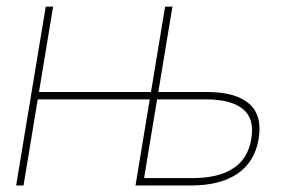

<svg xmlns="http://www.w3.org/2000/svg" viewBox="-20 -566 868 586"><path d="M406.2 0 410.2 -22.5H568.4Q646 -22.5 691.7 -52Q737.3 -81.5 747.1 -142.6Q757.3 -203.6 721.4 -233.2Q685.5 -262.7 607.9 -262.7H449.7L453.6 -285.2H611.8Q699.2 -285.2 740.2 -249.5Q781.2 -213.9 769.5 -142.6Q757.8 -71.8 704.8 -35.9Q651.9 0 564.5 0ZM29.3 0 119.6 -545.9H142.1L51.8 0ZM87.4 -262.7 91.3 -285.2H445.8L441.9 -262.7ZM393.6 0 483.9 -545.9H506.3L416 0Z"/></svg>

Font: Inter 28pt Thin
Style: Italic
Weight: 250
Italic angle: -9.3988°
Designer: Rasmus Andersson
Foundry: rsms
Version: Version 4.001;git-66647c0bb